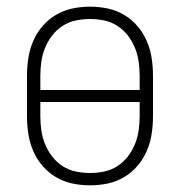

<svg xmlns="http://www.w3.org/2000/svg" viewBox="-20 -548 540 576"><path d="M250 8Q223 8 197 2.5Q171 -3 148 -16.5Q125 -30 107.5 -50.5Q90 -71 79.5 -95.5Q69 -120 65 -146.5Q61 -173 61 -200V-320Q61 -347 65 -373.5Q69 -400 79.5 -424.5Q90 -449 107.5 -469.5Q125 -490 148 -503.5Q171 -517 197 -522.5Q223 -528 250 -528Q277 -528 303 -522.5Q329 -517 352 -503.5Q375 -490 392.5 -469.5Q410 -449 420.5 -424.5Q431 -400 435 -373.5Q439 -347 439 -320V-200Q439 -173 435 -146.5Q431 -120 420.5 -95.5Q410 -71 392.5 -50.5Q375 -30 352 -16.5Q329 -3 303 2.5Q277 8 250 8ZM399 -278V-320Q399 -342 396 -363Q393 -384 385 -404Q377 -424 363.5 -441.5Q350 -459 332 -470.5Q314 -482 293 -486.5Q272 -491 250 -491Q228 -491 207 -486.5Q186 -482 168 -470.5Q150 -459 136.5 -441.5Q123 -424 115 -404Q107 -384 104 -363Q101 -342 101 -320V-278ZM250 -29Q272 -29 293 -33.5Q314 -38 332 -49.5Q350 -61 363.5 -78.5Q377 -96 385 -116Q393 -136 396 -157Q399 -178 399 -200V-242H101V-200Q101 -178 104 -157Q107 -136 115 -116Q123 -96 136.5 -78.5Q150 -61 168 -49.5Q186 -38 207 -33.5Q228 -29 250 -29Z"/></svg>

Font: Iosevka SS04 Extralight
Style: Regular
Weight: 200
Monospace: yes
Designer: Belleve Invis
Foundry: Belleve Invis
Version: Version 19.0.0; ttfautohint (v1.8.4)